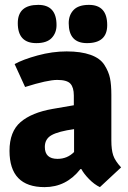

<svg xmlns="http://www.w3.org/2000/svg" viewBox="-20 -756 526 788"><path d="M137 -736Q212 -736 212 -653Q212 -621 192 -600Q172 -579 129 -579Q53 -579 53 -661Q53 -736 137 -736ZM345 -736Q420 -736 420 -653Q420 -579 337 -579Q262 -579 262 -661Q262 -694 282 -715Q302 -736 345 -736ZM437 -367V-179Q437 -142 444.5 -119Q452 -96 477 -69L390 12Q367 1 345.5 -21Q324 -43 314 -62H310Q252 12 163 12Q19 12 19 -137Q19 -216 64.5 -255Q110 -294 196 -309L283 -324V-364Q283 -397 269 -412.5Q255 -428 215 -428Q175 -428 83 -399L40 -493Q74 -512 134.5 -528.5Q195 -545 253.5 -545Q312 -545 351.5 -531Q391 -517 408.5 -489.5Q426 -462 431.5 -435Q437 -408 437 -367ZM164 -153Q164 -104 216 -104Q256 -104 284 -132V-226Q220 -217 192 -201.5Q164 -186 164 -153Z"/></svg>

Font: Magra
Style: Bold
Weight: 600
Designer: Viviana Monsalve
Foundry: Viviana Monsalve
Version: Version 1.001